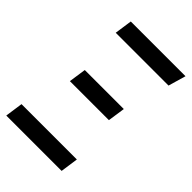

<svg xmlns="http://www.w3.org/2000/svg" viewBox="-208 -772 856 856"><g transform="rotate(45 219.5 -344.5)"><path d="M440 -689 416 -606H83L95 -689ZM349 -391 337 -309H91L103 -391ZM360 -84 348 0H-1L11 -84Z"/></g></svg>

Font: Fira Sans Extra Condensed
Style: Italic
Weight: 400
Width: 3
Italic angle: -8°
Designer: Carrois Corporate & Edenspiekermann AG
Foundry: Carrois Corporate GbR & Edenspiekermann AG
Version: Version 4.203